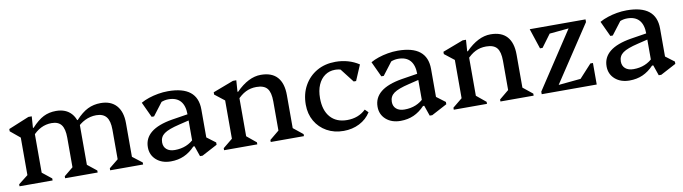

<svg xmlns="http://www.w3.org/2000/svg" viewBox="-30 -945 4998 1406"><g transform="rotate(-10 2469.0 -242.0)"><path d="M708 0V-15L792 -83L776 -55V-290Q776 -355 752 -385Q728 -415 677 -415Q633 -415 593 -395.5Q553 -376 522 -340V-404H538Q584 -454 627.5 -475.5Q671 -497 724 -497Q800 -497 841 -451Q882 -405 882 -320V-53L866 -82L953 -15V0ZM34 0V-15L121 -83L105 -55V-391L148 -314L33 -409V-426L186 -489H211L205 -404H211V-53L196 -82L280 -15V0ZM373 0V-15L456 -83L440 -55V-290Q440 -355 417.5 -385Q395 -415 345 -415Q260 -415 196 -340V-404H210Q257 -455 298.5 -476Q340 -497 392 -497Q466 -497 506.5 -451Q547 -405 547 -320V-53L531 -82L615 -15V0ZM494 -292V-378H547V-292Z M1374 12 1347 -66H1337V-303Q1337 -370 1307 -404Q1277 -438 1218 -438Q1187 -438 1158.5 -425Q1130 -412 1112 -390L1117 -473H1200L1093 -333H1075L1022 -447Q1048 -462 1081 -473Q1114 -484 1151 -490.5Q1188 -497 1225 -497Q1334 -497 1388.5 -453.5Q1443 -410 1443 -323V-85L1402 -146L1508 -66V-49L1393 12ZM1158 13Q1092 13 1050.5 -23.5Q1009 -60 1009 -118Q1009 -252 1219 -287L1371 -311V-268L1264 -242Q1183 -223 1150.5 -199.5Q1118 -176 1118 -135Q1118 -102 1140 -83Q1162 -64 1201 -64Q1293 -64 1352 -126V-66H1338Q1300 -26 1256 -6.5Q1212 13 1158 13Z M1902 0V-15L1988 -86L1972 -58V-290Q1972 -357 1948 -386Q1924 -415 1868 -415Q1824 -415 1788 -397Q1752 -379 1717 -340V-404H1731Q1823 -497 1915 -497Q1996 -497 2037 -451.5Q2078 -406 2078 -317V-56L2062 -85L2149 -15V0ZM1555 0V-15L1642 -86L1626 -56V-396L1669 -324L1554 -414V-431L1707 -489H1732L1726 -404H1732V-56L1717 -85L1802 -15V0Z M2443 13Q2373 13 2318.5 -17.5Q2264 -48 2233 -101.5Q2202 -155 2202 -224Q2202 -304 2236.5 -365.5Q2271 -427 2331 -461.5Q2391 -496 2470 -496Q2518 -496 2562 -483.5Q2606 -471 2644 -446L2595 -331H2577L2470 -469H2551V-398Q2516 -439 2457 -439Q2414 -439 2381.5 -416Q2349 -393 2331 -351.5Q2313 -310 2313 -253Q2313 -162 2357.5 -111.5Q2402 -61 2482 -61Q2566 -61 2621 -114L2645 -90Q2614 -41 2561 -14Q2508 13 2443 13Z M3082 12 3055 -66H3045V-303Q3045 -370 3015 -404Q2985 -438 2926 -438Q2895 -438 2866.5 -425Q2838 -412 2820 -390L2825 -473H2908L2801 -333H2783L2730 -447Q2756 -462 2789 -473Q2822 -484 2859 -490.5Q2896 -497 2933 -497Q3042 -497 3096.5 -453.5Q3151 -410 3151 -323V-85L3110 -146L3216 -66V-49L3101 12ZM2866 13Q2800 13 2758.5 -23.5Q2717 -60 2717 -118Q2717 -252 2927 -287L3079 -311V-268L2972 -242Q2891 -223 2858.5 -199.5Q2826 -176 2826 -135Q2826 -102 2848 -83Q2870 -64 2909 -64Q3001 -64 3060 -126V-66H3046Q3008 -26 2964 -6.5Q2920 13 2866 13Z M3610 0V-15L3696 -86L3680 -58V-290Q3680 -357 3656 -386Q3632 -415 3576 -415Q3532 -415 3496 -397Q3460 -379 3425 -340V-404H3439Q3531 -497 3623 -497Q3704 -497 3745 -451.5Q3786 -406 3786 -317V-56L3770 -85L3857 -15V0ZM3263 0V-15L3350 -86L3334 -56V-396L3377 -324L3262 -414V-431L3415 -489H3440L3434 -404H3440V-56L3425 -85L3510 -15V0Z M3917 0V-19L4223 -484H4328V-464L4021 0ZM3995 0V-40L4286 -68L4197 -40L4307 -160H4326V0ZM3963 -333 3913 -484H4264V-447L3979 -420L4064 -444L3982 -333Z M4785 12 4758 -66H4748V-303Q4748 -370 4718 -404Q4688 -438 4629 -438Q4598 -438 4569.5 -425Q4541 -412 4523 -390L4528 -473H4611L4504 -333H4486L4433 -447Q4459 -462 4492 -473Q4525 -484 4562 -490.5Q4599 -497 4636 -497Q4745 -497 4799.5 -453.5Q4854 -410 4854 -323V-85L4813 -146L4919 -66V-49L4804 12ZM4569 13Q4503 13 4461.5 -23.5Q4420 -60 4420 -118Q4420 -252 4630 -287L4782 -311V-268L4675 -242Q4594 -223 4561.5 -199.5Q4529 -176 4529 -135Q4529 -102 4551 -83Q4573 -64 4612 -64Q4704 -64 4763 -126V-66H4749Q4711 -26 4667 -6.5Q4623 13 4569 13Z"/></g></svg>

Font: Platypi Light
Style: Regular
Weight: 400
Version: Version 1.200